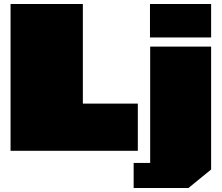

<svg xmlns="http://www.w3.org/2000/svg" viewBox="-20 -757 1113 964"><path d="M33 0V-737H396V-237H672V0ZM733 -569V-737H1040V-569ZM651 187V61H734V-523H1040V94L926 187Z"/></svg>

Font: Tomorrow Black
Style: Regular
Weight: 900
Designer: Tony de Marco, Monica Rizzolli
Foundry: Just in Type
Version: Version 2.002